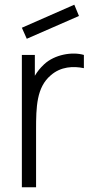

<svg xmlns="http://www.w3.org/2000/svg" viewBox="-20 -796 402 816"><path d="M315.6 -728.1 295.8 -776 72.9 -678.1 93.8 -631.2ZM167.7 -522.9C151 -507.3 138.5 -491.7 128.1 -474V-562.5H72.9V0H133.3V-244.8C133.3 -341.7 135.4 -425 195.8 -476C238.5 -513.5 291.7 -515.6 336.5 -506.3V-562.5C287.5 -577.1 212.5 -564.6 167.7 -522.9Z"/></svg>

Font: Manrope3 Light
Style: Regular
Weight: 300
Designer: Mikhail Sharanda
Foundry: Mikhail Sharanda
Version: Version 3.000;PS 003.000;hotconv 1.0.88;makeotf.lib2.5.64775